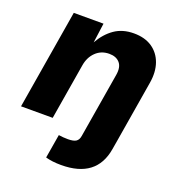

<svg xmlns="http://www.w3.org/2000/svg" viewBox="-138 -664 912 990"><g transform="rotate(20 318.5 -169.5)"><path d="M221.7 203.6 243.7 72.8Q256.3 74.7 269 75.7Q281.7 76.7 294.4 76.7Q325.7 76.7 339.4 67.4Q353 58.1 356.4 35.6L362.3 0L415.5 -319.3Q423.3 -364.3 403.6 -387.2Q383.8 -410.2 345.7 -410.2Q301.3 -410.2 271.5 -381.1Q241.7 -352.1 234.4 -305.2L183.6 0H9.8L100.6 -545.9H263.7L249 -438Q279.3 -491.7 323.2 -522.2Q367.2 -552.7 429.2 -552.7Q489.3 -552.7 529.3 -525.6Q569.3 -498.5 586.2 -450.9Q603 -403.3 592.8 -341.8L536.1 0L528.3 45.9Q500.5 213.9 307.1 213.9Q257.8 213.9 221.7 203.6Z"/></g></svg>

Font: Inter Extra Bold
Style: Italic
Weight: 800
Italic angle: -9.39999°
Designer: Rasmus Andersson
Foundry: rsms
Version: Version 4.000;git-3c8e0fc